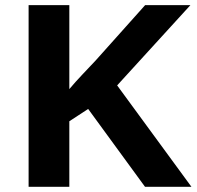

<svg xmlns="http://www.w3.org/2000/svg" viewBox="-20 -717 755 737"><path d="M429.7 -389.2 714.8 0H536.6L318.4 -298.8L246.1 -251.5V0H89.8V-697.3H246.1V-375Q269.5 -402.8 295.7 -430.4Q321.8 -458 347.2 -484.9L537.1 -697.3H710.9Z"/></svg>

Font: Lunasima
Style: Bold
Weight: 700
Designer: The DocRepair Project, Monotype Design Team
Foundry: Google
Version: Version 2.009